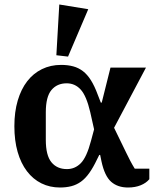

<svg xmlns="http://www.w3.org/2000/svg" viewBox="-20 -823 707 855"><path d="M645 -25Q631 -8 606.5 2Q582 12 550 12Q504 12 475 -13.5Q446 -39 432 -104L426 -133H422L412 -113Q395 -77 377.5 -52.5Q360 -28 340.5 -14Q321 0 298 6Q275 12 247 12Q202 12 164.5 -6.5Q127 -25 100 -60.5Q73 -96 58.5 -146.5Q44 -197 44 -261Q44 -325 59 -375.5Q74 -426 101 -461Q128 -496 166.5 -515Q205 -534 252 -534Q282 -534 306 -527.5Q330 -521 349.5 -506Q369 -491 385 -465.5Q401 -440 415 -402L429 -366H433L472 -522H630L488 -254L542 -143Q550 -126 560 -107Q570 -88 580 -72H645ZM382 -323Q365 -396 339.5 -424Q314 -452 277 -452Q234 -452 209 -422Q184 -392 184 -323V-200Q184 -131 209 -100.5Q234 -70 278 -70Q314 -70 340 -96.5Q366 -123 385 -195L399 -247ZM231 -577 244 -803 373 -782 283 -571Z"/></svg>

Font: IBM Plex Serif SmBld
Style: Regular
Weight: 600
Designer: Mike Abbink, Paul van der Laan, Pieter van Rosmalen
Foundry: Bold Monday
Version: Version 3.001